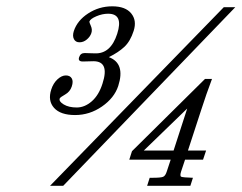

<svg xmlns="http://www.w3.org/2000/svg" viewBox="-20 -600 780 620"><path d="M540.5 -113.8 584.5 -249.5 444.3 -113.8ZM331.5 -415.5Q385.3 -395.5 361.8 -322.3Q349.1 -283.7 309.3 -256.1Q269.5 -228.5 222.4 -228.5Q175.3 -228.5 154.5 -251.7Q133.8 -274.9 145.5 -311Q151.9 -331.1 165.5 -343.8Q179.2 -356.4 192.6 -356.4Q206.1 -356.4 211.7 -346.9Q217.3 -337.4 211.7 -320.6Q206.1 -303.7 190.4 -294.9Q174.8 -286.1 172.9 -282.2Q169.4 -272.5 185.8 -262.7Q202.1 -252.9 227.8 -252.9Q253.4 -252.9 276.4 -272.9Q299.3 -293 311 -330.1Q334.5 -402.3 281.7 -402.3L247.6 -401.4Q231 -401.4 235.4 -415Q239.7 -428.7 253.4 -428.7Q267.1 -428.7 268.6 -428.2L286.6 -427.7Q337.4 -425.8 358.4 -490.7Q379.4 -555.7 329.1 -555.7Q310.5 -555.7 291 -547.4Q271.5 -539.1 268.6 -530.3Q268.1 -528.3 273.4 -516.4Q278.8 -504.4 274.9 -492.9Q271 -481.4 260.3 -472.4Q249.5 -463.4 236.8 -463.4Q224.1 -463.4 218.8 -473.6Q213.4 -483.9 218.3 -499.5Q229.5 -533.7 264.6 -556.6Q299.8 -579.6 342.5 -579.6Q385.3 -579.6 403.8 -556.6Q422.4 -533.7 411.6 -500.2Q400.9 -466.8 381.6 -448.7Q362.3 -430.7 331.5 -415.5ZM635.7 -84.5H577.6L564.9 -46.4Q560.1 -31.7 565.2 -29.3Q570.3 -26.9 603 -25.9L594.7 0H455.1L463.4 -25.9H472.2Q499.5 -25.9 506.8 -29.1Q514.2 -32.2 518.6 -46.4L531.2 -84.5H397.5L406.2 -111.8L642.1 -345.2H664.6Q646 -295.9 629.4 -244.1L586.9 -113.8H645.5ZM739.7 -576.7 184.1 0H141.6L702.6 -576.7Z"/></svg>

Font: RIT Rachana
Style: Italic
Weight: 400
Designer: Hussain KH
Version: 1.5.2